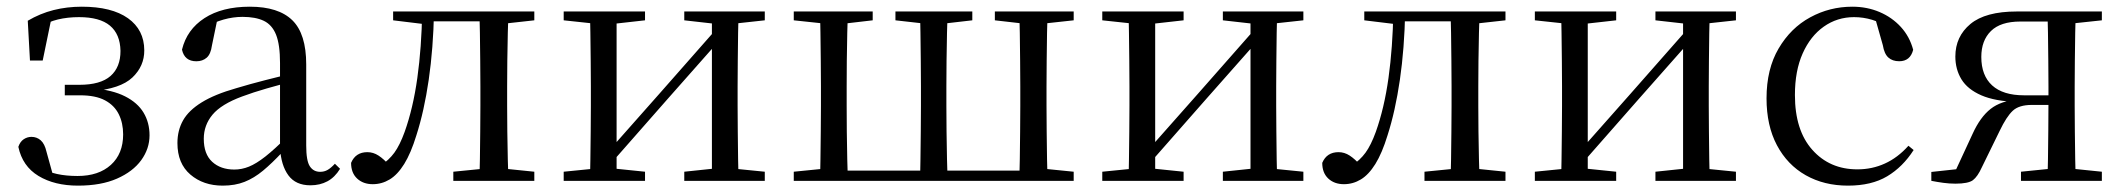

<svg xmlns="http://www.w3.org/2000/svg" viewBox="-20 -551 6468 585"><path d="M217.6 14.6Q146.2 14.6 97.3 -14.9Q48.4 -44.5 35.9 -103.6Q41.2 -119.3 52.2 -126.7Q63.2 -134 75.8 -134Q92.1 -134 104.1 -123.5Q116.1 -112.9 121.6 -88.9L144.1 -7.5L95.8 -42.1Q125.9 -26.9 153.6 -20.9Q181.3 -14.8 216.3 -14.8Q280.6 -14.8 317.9 -48.7Q355.2 -82.5 355.2 -141.5Q355.2 -176.1 341.8 -203.1Q328.4 -230.1 299.9 -245.3Q271.3 -260.6 224 -260.6H177.4V-292.6H221.6Q286.2 -292.6 316.7 -319.4Q347.3 -346.3 347.1 -396.1Q346.1 -446.9 315 -472.9Q283.9 -498.8 220.8 -498.8Q186.2 -498.8 156.4 -491.7Q126.6 -484.6 97 -466.1L137 -497.1L110.1 -366.5H71.3L64.6 -487.8Q102.3 -510 143.2 -520.3Q184.1 -530.6 229 -530.6Q320.5 -530.6 370 -495.4Q419.4 -460.1 419.6 -397.7Q419.9 -349.6 383.4 -314.9Q346.9 -280.3 260.8 -273.2L262.6 -282Q323 -276.8 361.1 -257.4Q399.2 -238.1 417.4 -207.8Q435.6 -177.5 435.6 -138.7Q435.6 -98 410.4 -63.1Q385.1 -28.2 336.5 -6.8Q288 14.6 217.6 14.6Z M658.7 14.6Q599.5 14.6 560.1 -19.1Q520.6 -52.8 520.6 -115.1Q520.6 -153.9 537.8 -184.3Q554.9 -214.6 594.4 -239Q633.9 -263.5 699.9 -282.3Q741.8 -294.9 787.8 -306.7Q833.8 -318.5 873.8 -327.7V-303.3Q833.8 -293.3 792.7 -281.5Q751.6 -269.7 717.6 -257Q654.3 -233.6 627.6 -201.7Q600.9 -169.7 600.9 -128.2Q600.9 -81.6 626.5 -58Q652.2 -34.4 694.1 -34.4Q716.6 -34.4 738.6 -43.3Q760.6 -52.2 788.7 -74.2Q816.7 -96.3 854.8 -134.4L863.5 -87.1H839.9Q808.7 -53.7 781.5 -31.1Q754.2 -8.4 725.1 3.1Q696 14.6 658.7 14.6ZM925.8 13.6Q881.1 13.6 858.8 -16.6Q836.5 -46.7 833.2 -99.7V-103.3V-359Q833.2 -415 821.1 -445.3Q808.9 -475.6 783.7 -487.6Q758.6 -499.6 719 -499.6Q690.3 -499.6 661.1 -491.4Q631.9 -483.2 598.7 -464.7L642.2 -491.9L625.8 -412.7Q622.2 -386 609.7 -375.2Q597.1 -364.3 578.4 -364.3Q542.2 -364.3 534.5 -399.7Q549.4 -461 603.1 -495.8Q656.8 -530.6 741.2 -530.6Q828.5 -530.6 870.8 -489.2Q913 -447.8 913 -354.6V-107.7Q913 -60.8 924.1 -44.2Q935.1 -27.5 955.4 -27.5Q968 -27.5 978 -33.2Q988 -38.8 1000.4 -52.1L1016.1 -36.7Q1000.2 -10.7 977.6 1.4Q955 13.6 925.8 13.6Z M1115.7 10.2Q1086.6 10.2 1068.1 -7Q1049.7 -24.2 1049.7 -54.8Q1056.7 -71.3 1069.1 -79.3Q1081.4 -87.4 1099.3 -87.4Q1117.3 -87.4 1133.3 -77Q1149.4 -66.6 1167.6 -45.9V-35.9H1139V-46.1Q1164.7 -62.7 1181.5 -85.7Q1198.2 -108.6 1212.9 -149.1Q1238.7 -221.4 1251.6 -313.7Q1264.5 -406.1 1266.3 -516H1302.4Q1300.2 -403.6 1286.3 -308Q1272.4 -212.4 1248.6 -138.5Q1232 -84.3 1211.6 -51.4Q1191.2 -18.6 1167.2 -4.2Q1143.3 10.2 1115.7 10.2ZM1177.8 -489.1V-516H1281V-477.4H1273.8ZM1282.8 -486V-516H1473.9V-486ZM1361.2 0V-27.8L1469.9 -38.6H1502.3L1608 -27.8V0ZM1440.7 0Q1441.7 -24.4 1442.2 -65.3Q1442.7 -106.3 1443.2 -150.3Q1443.7 -194.3 1443.7 -228.5V-288.3Q1443.7 -321.7 1443.2 -365.7Q1442.7 -409.7 1442.2 -450.7Q1441.7 -491.8 1440.7 -516H1529.2Q1528.2 -491.8 1527.2 -450.7Q1526.2 -409.7 1525.7 -365.7Q1525.2 -321.7 1525.2 -288.3V-228.5Q1525.2 -194.3 1525.7 -150.3Q1526.2 -106.3 1527.2 -65.3Q1528.2 -24.4 1529.2 0ZM1484.5 -477.4V-516H1608V-489.1L1502.3 -477.4Z M1697.5 0V-27.8L1805.7 -38.6H1840.3L1945.3 -27.8V0ZM2064.9 0V-27.8L2167.6 -38.6H2202L2310.2 -27.8V0ZM1777.1 0Q1778.3 -24.4 1778.8 -65.3Q1779.3 -106.3 1779.8 -150.3Q1780.3 -194.3 1780.3 -228.5V-288.3Q1780.3 -321.7 1779.8 -365.7Q1779.3 -409.7 1778.8 -450.7Q1778.3 -491.8 1777.1 -516H1858.7V0ZM1836.1 -46.9 1800.9 -65.8H1812.3L1989.2 -265.6L2170 -470.9L2203.7 -451H2192.4L2014.1 -249.4ZM2149.1 0V-516H2230.4Q2229.4 -491.8 2228.9 -450.7Q2228.4 -409.7 2227.9 -365.7Q2227.4 -321.7 2227.4 -288.3V-228.5Q2227.4 -194.3 2227.9 -150.3Q2228.4 -106.3 2228.9 -65.3Q2229.4 -24.4 2230.4 0ZM1697.5 -489.1V-516H1945.3V-489.1L1841.1 -477.4H1806.7ZM2064.9 -489.1V-516H2310.2V-489.1L2202.8 -477.4H2168.4Z M2478.1 0Q2479.3 -24.4 2479.8 -65.4Q2480.3 -106.3 2480.8 -150.3Q2481.3 -194.3 2481.3 -228.5V-288.3Q2481.3 -321.7 2480.8 -365.7Q2480.3 -409.8 2479.8 -450.8Q2479.3 -491.8 2478.1 -516H2563.4Q2562.4 -491.8 2561.5 -450.8Q2560.6 -409.8 2560.1 -365.7Q2559.7 -321.7 2559.7 -288.3V-228.5Q2559.7 -194.3 2560.1 -150.3Q2560.6 -106.3 2561.5 -65.4Q2562.4 -24.4 2563.4 0ZM2782.8 0Q2784 -24.4 2784.5 -65.4Q2785 -106.3 2785.5 -150.3Q2786 -194.3 2786 -228.5V-288.3Q2786 -321.7 2785.5 -365.7Q2785 -409.8 2784.5 -450.8Q2784 -491.8 2782.8 -516H2867.3Q2866.3 -491.8 2865.4 -450.8Q2864.5 -409.8 2864 -365.7Q2863.5 -321.7 2863.5 -288.3V-228.5Q2863.5 -194.3 2864 -150.3Q2864.5 -106.3 2865.4 -65.4Q2866.3 -24.4 2867.3 0ZM3085.7 0Q3086.7 -24.4 3087.2 -65.4Q3087.7 -106.3 3088.2 -150.3Q3088.7 -194.3 3088.7 -228.5V-288.3Q3088.7 -321.7 3088.2 -365.7Q3087.7 -409.7 3087.2 -450.7Q3086.7 -491.7 3085.7 -516H3171.9Q3170.9 -491.8 3170.2 -450.7Q3169.6 -409.7 3169.1 -365.7Q3168.6 -321.7 3168.6 -288.3V-228.5Q3168.6 -194.3 3169.1 -150.3Q3169.6 -106.3 3170.2 -65.3Q3170.9 -24.4 3171.9 0ZM2398.5 -489.1V-516H2639V-489.1L2538.5 -477.4H2508.5ZM2708.3 -489.1V-516H2942.5V-489.1L2841.1 -477.4H2812.2ZM3011.2 -489.1V-516H3251.4V-489.1L3144 -477.4H3113.5ZM2398.5 0V-27.8L2506.7 -38.6H2521.8V0ZM3127.4 0V-38.6H3144L3251.4 -27.8V0ZM2521.8 0V-31.1H3127.4V0Z M3338.5 0V-27.8L3446.7 -38.6H3481.3L3586.3 -27.8V0ZM3705.9 0V-27.8L3808.6 -38.6H3843L3951.2 -27.8V0ZM3418.1 0Q3419.3 -24.4 3419.8 -65.3Q3420.3 -106.3 3420.8 -150.3Q3421.3 -194.3 3421.3 -228.5V-288.3Q3421.3 -321.7 3420.8 -365.7Q3420.3 -409.7 3419.8 -450.7Q3419.3 -491.8 3418.1 -516H3499.7V0ZM3477.1 -46.9 3441.9 -65.8H3453.3L3630.2 -265.6L3811 -470.9L3844.7 -451H3833.4L3655.1 -249.4ZM3790.1 0V-516H3871.4Q3870.4 -491.8 3869.9 -450.7Q3869.4 -409.7 3868.9 -365.7Q3868.4 -321.7 3868.4 -288.3V-228.5Q3868.4 -194.3 3868.9 -150.3Q3869.4 -106.3 3869.9 -65.3Q3870.4 -24.4 3871.4 0ZM3338.5 -489.1V-516H3586.3V-489.1L3482.1 -477.4H3447.7ZM3705.9 -489.1V-516H3951.2V-489.1L3843.8 -477.4H3809.4Z M4074.7 10.2Q4045.6 10.2 4027.1 -7Q4008.7 -24.2 4008.7 -54.8Q4015.7 -71.3 4028.1 -79.3Q4040.4 -87.4 4058.3 -87.4Q4076.3 -87.4 4092.3 -77Q4108.4 -66.6 4126.6 -45.9V-35.9H4098V-46.1Q4123.7 -62.7 4140.5 -85.7Q4157.2 -108.6 4171.9 -149.1Q4197.7 -221.4 4210.6 -313.7Q4223.5 -406.1 4225.3 -516H4261.4Q4259.2 -403.6 4245.3 -308Q4231.4 -212.4 4207.6 -138.5Q4191 -84.3 4170.6 -51.4Q4150.2 -18.6 4126.2 -4.2Q4102.3 10.2 4074.7 10.2ZM4136.8 -489.1V-516H4240V-477.4H4232.8ZM4241.8 -486V-516H4432.9V-486ZM4320.2 0V-27.8L4428.9 -38.6H4461.3L4567 -27.8V0ZM4399.7 0Q4400.7 -24.4 4401.2 -65.3Q4401.7 -106.3 4402.2 -150.3Q4402.7 -194.3 4402.7 -228.5V-288.3Q4402.7 -321.7 4402.2 -365.7Q4401.7 -409.7 4401.2 -450.7Q4400.7 -491.8 4399.7 -516H4488.2Q4487.2 -491.8 4486.2 -450.7Q4485.2 -409.7 4484.7 -365.7Q4484.2 -321.7 4484.2 -288.3V-228.5Q4484.2 -194.3 4484.7 -150.3Q4485.2 -106.3 4486.2 -65.3Q4487.2 -24.4 4488.2 0ZM4443.5 -477.4V-516H4567V-489.1L4461.3 -477.4Z M4656.5 0V-27.8L4764.7 -38.6H4799.3L4904.3 -27.8V0ZM5023.9 0V-27.8L5126.6 -38.6H5161L5269.2 -27.8V0ZM4736.1 0Q4737.3 -24.4 4737.8 -65.3Q4738.3 -106.3 4738.8 -150.3Q4739.3 -194.3 4739.3 -228.5V-288.3Q4739.3 -321.7 4738.8 -365.7Q4738.3 -409.7 4737.8 -450.7Q4737.3 -491.8 4736.1 -516H4817.7V0ZM4795.1 -46.9 4759.9 -65.8H4771.3L4948.2 -265.6L5129 -470.9L5162.7 -451H5151.4L4973.1 -249.4ZM5108.1 0V-516H5189.4Q5188.4 -491.8 5187.9 -450.7Q5187.4 -409.7 5186.9 -365.7Q5186.4 -321.7 5186.4 -288.3V-228.5Q5186.4 -194.3 5186.9 -150.3Q5187.4 -106.3 5187.9 -65.3Q5188.4 -24.4 5189.4 0ZM4656.5 -489.1V-516H4904.3V-489.1L4800.1 -477.4H4765.7ZM5023.9 -489.1V-516H5269.2V-489.1L5161.8 -477.4H5127.4Z M5610.6 14.6Q5537.8 14.6 5481.8 -17.1Q5425.8 -48.8 5394.1 -108.5Q5362.4 -168.3 5362.4 -251.4Q5362.4 -340.7 5399.2 -403.2Q5435.9 -465.8 5495.5 -498.2Q5555 -530.6 5623.8 -530.6Q5668.5 -530.6 5706.7 -514.4Q5744.9 -498.1 5771.7 -468.8Q5798.5 -439.5 5809.2 -399.3Q5800.3 -364.4 5766.7 -364.4Q5746 -364.4 5733.6 -375.7Q5721.1 -386.9 5716.7 -413.5L5691.7 -501.6L5741.8 -461.9Q5711.5 -482.4 5684.4 -490.6Q5657.3 -498.8 5629 -498.8Q5577.9 -498.8 5536.9 -469.9Q5496 -441 5472.5 -388.2Q5448.9 -335.4 5448.9 -261.5Q5448.9 -153.9 5501.9 -94.5Q5554.8 -35 5639.2 -35Q5684 -35 5722.9 -52.7Q5761.9 -70.3 5794.8 -106.9L5810.6 -93.9Q5777.6 -42.3 5729.9 -13.8Q5682.2 14.6 5610.6 14.6Z M6124.8 -516H6384.1V-489.1L6274.9 -477.4L6260.6 -485.4H6135.7Q6075.6 -485.4 6046.2 -456.5Q6016.8 -427.6 6016.8 -377.4Q6016.8 -321 6049.8 -290.8Q6082.9 -260.6 6147 -260.6H6260.6V-231.3H6170.8Q6131.4 -231.3 6112.5 -213.4Q6093.5 -195.6 6073 -152.8L6018.5 -41.4Q6005.5 -12.7 5991.2 -2Q5976.8 8.6 5938.1 8.6Q5919.7 8.6 5901.3 6.1Q5882.9 3.6 5864.5 0V-27.1L5977.2 -39.3L5931 -15.3L5990.4 -143.5Q6013.6 -194.4 6045.2 -219.2Q6076.7 -244 6131.8 -248.8L6127.2 -240.2Q6058.6 -242.4 6016.8 -260.6Q5975 -278.8 5956.3 -309.3Q5937.7 -339.8 5937.7 -378.7Q5937.7 -439.7 5983.6 -477.9Q6029.5 -516 6124.8 -516ZM6218.4 0Q6219.4 -24.4 6219.9 -65.8Q6220.4 -107.3 6220.9 -154Q6221.4 -200.7 6221.4 -240.4V-288.3Q6221.4 -321.7 6220.9 -365.7Q6220.4 -409.7 6219.9 -450.7Q6219.4 -491.8 6218.4 -516H6304.5Q6303.5 -491.8 6302.9 -450.7Q6302.3 -409.7 6301.8 -365.7Q6301.3 -321.7 6301.3 -288.3V-228.5Q6301.3 -194.3 6301.8 -150.3Q6302.3 -106.3 6302.9 -65.3Q6303.5 -24.4 6304.5 0ZM6137.7 0V-27.8L6244.5 -38.6H6278.5L6384.1 -27.8V0Z"/></svg>

Font: Noto Serif HK
Style: Regular
Weight: 200
Designer: Ryoko NISHIZUKA 西塚涼子 (kana & ideographs); Frank Grießhammer (Latin, Greek & Cyrillic); Wenlong ZHANG 张文龙 (bopomofo); San
Foundry: Adobe
Version: Version 2.001;hotconv 1.1.0;makeotfexe 2.6.0